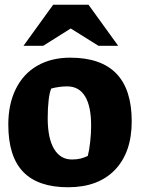

<svg xmlns="http://www.w3.org/2000/svg" viewBox="-20 -776 593 809"><path d="M15 -251Q15 -337 46.5 -401Q78 -465 137 -499Q196 -533 276 -533Q535 -533 535 -265Q535 -134 464.5 -60.5Q394 13 267 13Q140 13 77.5 -52Q15 -117 15 -251ZM350 -119Q356 -142 360 -178Q364 -214 364 -247Q364 -328 338.5 -370Q313 -412 263 -412Q230 -412 196 -403Q189 -388 185 -354.5Q181 -321 181 -278Q181 -194 207.5 -149Q234 -104 283 -104Q303 -104 318 -107.5Q333 -111 350 -119ZM204 -756H353L478 -583H395L278 -656L162 -583H79Z"/></svg>

Font: Suez One
Style: Regular
Weight: 400
Designer: Michal Sahar
Foundry: Hagilda
Version: Version 1.001